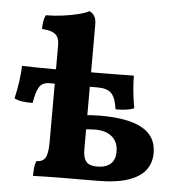

<svg xmlns="http://www.w3.org/2000/svg" viewBox="-52 -766 761 818"><g transform="rotate(5 328.5 -357.0)"><path d="M119.2 3Q119.2 -17.2 120.8 -32.2Q122.4 -47.2 127.8 -61Q154.8 -61 166 -79.1Q177.2 -97.2 177.2 -148V-559.4Q177.2 -580 171.2 -593.6Q165.2 -607.2 149.2 -614.6Q133.2 -622 102.8 -623.8Q102.8 -639.6 105.1 -655.2Q107.4 -670.8 114.2 -683.6Q149.6 -683.6 186.7 -688.6Q223.8 -693.6 253.4 -701.1Q283 -708.6 297.4 -717Q311.2 -711.6 319.2 -698.7Q327.2 -685.8 327.2 -662.6V-132.2Q327.2 -101.6 334.7 -86.2Q342.2 -70.8 355.9 -65.6Q369.6 -60.4 387 -60.4Q424.2 -60.4 444.5 -77.8Q464.8 -95.2 464.8 -131Q464.8 -160.4 451.8 -179.4Q438.8 -198.4 417 -207.5Q395.2 -216.6 369 -216.6Q360.4 -216.6 346 -215.8Q331.6 -215 318.4 -213V-274.2Q333.8 -275.6 349.3 -276.6Q364.8 -277.6 384.2 -277.6Q503.6 -277.6 563.2 -243.5Q622.8 -209.4 622.8 -138.4Q622.8 -97.2 599.9 -66.1Q577 -35 525.7 -17.5Q474.4 0 389.4 0Q316.2 0 243.1 0.5Q170 1 119.2 3ZM90.6 -306.4Q68.4 -306.4 48.8 -308.6Q29.2 -310.8 12 -319Q20.2 -353.8 25.8 -392.3Q31.4 -430.8 31.4 -460Q63.6 -459 95.2 -458.5Q126.8 -458 163.6 -458Q200.4 -458 248.8 -458Q298.4 -458 343.3 -458.2Q388.2 -458.4 429.5 -458.9Q470.8 -459.4 510.2 -460Q510 -431.6 513.5 -395Q517 -358.4 523.8 -321.4Q509.2 -315.6 489.7 -312.8Q470.2 -310 444.8 -310Q438.2 -358.2 420.4 -377.3Q402.6 -396.4 362.6 -396.4H153.6Q124.8 -396.4 111.5 -375.8Q98.2 -355.2 90.6 -306.4Z"/></g></svg>

Font: Vollkorn
Style: Regular
Weight: 400
Designer: Friedrich Althausen
Foundry: Friedrich Althausen
Version: Version 4.104